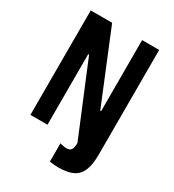

<svg xmlns="http://www.w3.org/2000/svg" viewBox="-216 -851 1052 1162"><g transform="rotate(30 310.0 -269.5)"><path d="M196 -493.2H190V0H70.8V-730H220.4L424 -233.5H430V-730H549.2V0L418.5 43.9ZM376.4 191.2Q345.5 191.2 314.2 185.8V58.1Q339.9 66.1 359.2 66.1Q376 66.1 385.2 59.9Q394.4 53.8 398.5 39.5Q402.5 25.2 402.6 0H549.2Q549.2 70.6 532.2 112.1Q515.2 153.7 477.7 172.4Q440.2 191.2 376.4 191.2Z"/></g></svg>

Font: Monaspace Neon Var
Style: Regular
Weight: 400
Designer: Riley Cran and the Lettermatic Team
Version: Version 1.000 (Monaspace Neon Var)